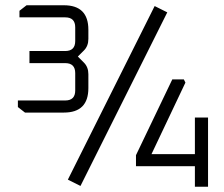

<svg xmlns="http://www.w3.org/2000/svg" viewBox="-20 -710 853 730"><path d="M48 -303V-328H228Q266 -328 266 -366V-432Q266 -470 228 -470H92V-516H228Q266 -516 266 -554V-606Q266 -644 228 -644H54V-669L81 -690H223Q316 -690 316 -597V-562Q316 -535 299 -518L276 -495L299 -472Q316 -455 316 -428V-375Q316 -282 223 -282H75ZM238 -27 568 -687 616 -663 286 -3ZM497 -78V-120L635 -408H679L685 -396L556 -124H721V-263H771V0H721V-78Z"/></svg>

Font: Oxanium Light
Style: Regular
Weight: 300
Designer: Severin Meyer
Version: Version 1.000